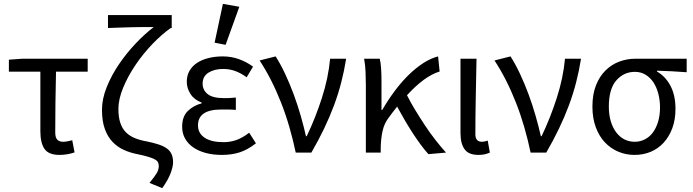

<svg xmlns="http://www.w3.org/2000/svg" viewBox="-20 -790 3587 994"><path d="M288 12Q232 12 210.5 -19Q189 -50 189 -110V-419H26V-481L96 -486H434V-419H270Q268 -337 267 -257.5Q266 -178 266 -104Q266 -78 276.5 -67Q287 -56 307 -56Q318 -56 330 -58.5Q342 -61 354 -64L366 -1Q352 4 331.5 8Q311 12 288 12Z M820 184 754 157Q780 125 791 107Q802 89 802 69Q802 58 797.5 49.5Q793 41 780.5 34.5Q768 28 746.5 21.5Q725 15 691 8Q654 1 621 -14Q588 -29 563 -55Q538 -81 523 -121.5Q508 -162 508 -222Q508 -278 532.5 -339Q557 -400 596 -457.5Q635 -515 682.5 -565Q730 -615 776 -650Q755 -650 724.5 -650Q694 -650 661 -649Q628 -648 595.5 -647Q563 -646 539 -645V-712H869V-645H864Q817 -612 769 -562Q721 -512 682 -454.5Q643 -397 618 -337Q593 -277 593 -226Q593 -183 603 -153.5Q613 -124 632 -105Q651 -86 678 -75Q705 -64 739 -58Q774 -51 800 -42.5Q826 -34 843 -22Q860 -10 868 7.5Q876 25 876 50Q876 73 863 107.5Q850 142 820 184Z M1128 12Q1083 12 1045.5 2Q1008 -8 980.5 -27Q953 -46 938 -73Q923 -100 923 -134Q923 -187 952.5 -215.5Q982 -244 1024 -255V-259Q986 -273 966.5 -303Q947 -333 947 -367Q947 -400 962 -425Q977 -450 1002.5 -466Q1028 -482 1061.5 -490Q1095 -498 1133 -498Q1177 -498 1216.5 -484Q1256 -470 1290 -445L1257 -390Q1228 -411 1198.5 -422Q1169 -433 1135 -433Q1090 -433 1059.5 -414Q1029 -395 1029 -357Q1029 -324 1055 -303Q1081 -282 1140 -282Q1154 -282 1168 -282.5Q1182 -283 1201 -285V-221Q1179 -223 1161 -223Q1143 -223 1125 -223Q1005 -223 1005 -141Q1005 -100 1039.5 -77Q1074 -54 1137 -54Q1172 -54 1203.5 -65Q1235 -76 1270 -103L1305 -48Q1261 -14 1220 -1Q1179 12 1128 12ZM1091 -569 1134 -770 1219 -755 1148 -558Z M1511 0Q1497 -67 1478 -132.5Q1459 -198 1435 -259Q1411 -320 1383 -375Q1355 -430 1324 -477L1407 -498Q1432 -459 1456 -408Q1480 -357 1500.5 -301.5Q1521 -246 1537 -190Q1553 -134 1564 -85H1568Q1613 -179 1646.5 -283Q1680 -387 1689 -486H1772Q1762 -423 1746.5 -363Q1731 -303 1709 -244Q1687 -185 1658 -124.5Q1629 -64 1592 0Z M2198 8Q2178 -14 2157 -42.5Q2136 -71 2115 -103.5Q2094 -136 2074 -170.5Q2054 -205 2036 -238Q2025 -224 2013.5 -209.5Q2002 -195 1991 -179Q1969 -150 1960.5 -111.5Q1952 -73 1951 -25V0H1874V-353Q1874 -382 1872.5 -418Q1871 -454 1865 -486H1946Q1951 -466 1953 -435.5Q1955 -405 1955 -373V-221H1959Q1988 -271 2022 -317Q2056 -363 2093.5 -400Q2131 -437 2170 -462.5Q2209 -488 2248 -498L2256 -420Q2215 -407 2173.5 -376.5Q2132 -346 2087 -297Q2105 -261 2129 -221.5Q2153 -182 2179 -142.5Q2205 -103 2233.5 -66.5Q2262 -30 2289 0Z M2457 12Q2406 12 2385 -17.5Q2364 -47 2364 -101V-486H2447Q2445 -387 2443 -285Q2441 -183 2441 -95Q2441 -56 2475 -56Q2487 -56 2505 -62L2516 0Q2505 5 2491 8.5Q2477 12 2457 12Z M2727 0Q2713 -67 2694 -132.5Q2675 -198 2651 -259Q2627 -320 2599 -375Q2571 -430 2540 -477L2623 -498Q2648 -459 2672 -408Q2696 -357 2716.5 -301.5Q2737 -246 2753 -190Q2769 -134 2780 -85H2784Q2829 -179 2862.5 -283Q2896 -387 2905 -486H2988Q2978 -423 2962.5 -363Q2947 -303 2925 -244Q2903 -185 2874 -124.5Q2845 -64 2808 0Z M3265 12Q3221 12 3181.5 -4.5Q3142 -21 3112 -52.5Q3082 -84 3064.5 -131Q3047 -178 3047 -238Q3047 -302 3065.5 -348.5Q3084 -395 3115 -425.5Q3146 -456 3186 -471Q3226 -486 3269 -486H3535V-416Q3493 -419 3458 -421Q3423 -423 3381 -424V-420Q3426 -394 3451.5 -345Q3477 -296 3477 -227Q3477 -170 3460.5 -126Q3444 -82 3415.5 -51Q3387 -20 3348.5 -4Q3310 12 3265 12ZM3266 -56Q3294 -56 3318.5 -68.5Q3343 -81 3360 -104Q3377 -127 3387 -160Q3397 -193 3397 -234Q3397 -270 3388.5 -303.5Q3380 -337 3363.5 -362.5Q3347 -388 3322.5 -403Q3298 -418 3267 -418Q3209 -418 3170.5 -373.5Q3132 -329 3132 -238Q3132 -196 3142 -162.5Q3152 -129 3170 -105Q3188 -81 3212.5 -68.5Q3237 -56 3266 -56Z"/></svg>

Font: Processing Sans Pro
Style: Regular
Weight: 400
Designer: Paul D. Hunt
Foundry: Adobe Systems Incorporated
Version: Version 2.020;PS 2.000;hotconv 1.0.86;makeotf.lib2.5.63406